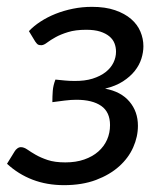

<svg xmlns="http://www.w3.org/2000/svg" viewBox="-28 -534 480 561"><path d="M56.5 -443Q70.5 -458 90.5 -471Q110.5 -484 134.2 -493.5Q158 -503 185 -508.5Q212 -514 240.5 -514Q280 -514 308.2 -504.2Q336.5 -494.5 355 -478.5Q373.5 -462.5 382.2 -441.8Q391 -421 391 -399Q391 -381 385 -362.2Q379 -343.5 365.8 -326.8Q352.5 -310 331.2 -296.2Q310 -282.5 279 -275Q325.5 -266.5 350.2 -237.2Q375 -208 375 -166.5Q375 -134.5 361.2 -103.5Q347.5 -72.5 320.2 -48Q293 -23.5 252.5 -8.2Q212 7 159 7Q109 7 67.2 -9Q25.5 -25 -7.5 -55.5L15 -92Q17.5 -96.5 22.5 -100.2Q27.5 -104 33 -104Q42 -104 52 -97Q62 -90 76.2 -81.8Q90.5 -73.5 111.2 -66.5Q132 -59.5 163 -59.5Q194 -59.5 218.2 -68Q242.5 -76.5 259.2 -91.2Q276 -106 284.8 -125.8Q293.5 -145.5 293.5 -168.5Q293.5 -206.5 267.8 -224.5Q242 -242.5 195 -242.5Q180 -242.5 161.2 -240.2Q142.5 -238 125 -235.5Q125 -252.5 126.2 -268.8Q127.5 -285 134 -301.5Q148 -300 161.2 -298.8Q174.5 -297.5 188.5 -297.5Q219.5 -297 242.5 -304.2Q265.5 -311.5 280.8 -323.5Q296 -335.5 303.5 -351Q311 -366.5 311 -383Q311 -396 306.5 -407.5Q302 -419 291.5 -427.8Q281 -436.5 264.5 -441.8Q248 -447 224 -447Q192.5 -447 170.8 -440.2Q149 -433.5 134.2 -425.2Q119.5 -417 110 -409.8Q100.5 -402.5 94 -402Q88.5 -401.5 84.2 -403.2Q80 -405 75 -412.5L56.5 -443Z"/></svg>

Font: Lato
Style: Italic
Weight: 400
Italic angle: -7°
Designer: Lukasz Dziedzic
Foundry: tyPoland Lukasz Dziedzic
Version: Version 2.007; 2014-02-27